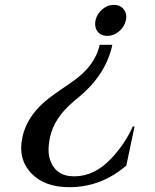

<svg xmlns="http://www.w3.org/2000/svg" viewBox="-20 -567 643 797"><path d="M493.7 -528.3Q504.4 -514.6 504.4 -496.6Q504.4 -489.7 502.4 -482.4Q496.6 -455.6 474.1 -436.8Q451.7 -418 425.3 -418Q398.9 -418 384.8 -436.5Q375 -449.2 375 -467.8Q375 -475.1 376.5 -482.4Q382.3 -509.3 404.3 -528.1Q426.3 -546.9 452.6 -546.9Q479 -546.9 493.7 -528.3ZM268.1 210Q166.5 210 112.3 154.8Q67.9 109.9 67.9 46.9Q67.9 25.9 72.8 3.4Q94.7 -100.1 208.5 -178.2L279.3 -227.1Q375 -293 393.6 -380.9H446.3Q420.4 -258.8 309.6 -166L284.2 -144.5Q204.6 -77.6 187.5 3.4Q181.6 31.7 181.6 54.7Q181.6 76.7 187 94.2Q210 165 288.1 165Q372.6 165 442.4 90.3Q499.5 29.3 531.2 -42H538.6L504.4 120.1Q399.9 210 268.1 210Z"/></svg>

Font: Modern Antiqua
Style: Book Oblique
Weight: 400
Italic angle: -12°
Designer: Wojciech Kalinowski "wmk69" (wmk69@o2.pl)
Foundry: Wojciech Kalinowski "wmk69" (wmk69@o2.pl)
Version: Version 3.1.0; 2021-05-28